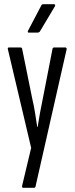

<svg xmlns="http://www.w3.org/2000/svg" viewBox="-20 -713 357 918"><path d="M91 185Q84 185 86 174L129 -6L18 -476Q15 -486 22 -486H78Q85 -486 86 -479L134 -242Q142 -209 147.5 -174Q153 -139 158 -106H160Q165 -139 171.5 -174.5Q178 -210 185 -243L231 -479Q232 -486 239 -486H293Q296 -486 298 -483Q300 -480 298 -475L150 178Q149 185 142 185ZM118 -557Q114 -557 113 -559.5Q112 -562 114 -566L177 -686Q180 -693 187 -693H237Q242 -693 243.5 -690Q245 -687 242 -682L171 -563Q167 -557 158 -557Z"/></svg>

Font: Sofia Sans Extra Condensed
Style: Regular
Weight: 400
Designer: Botio Nikoltchev, Ani Petrova
Foundry: lettersoup
Version: Version 4.101